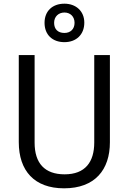

<svg xmlns="http://www.w3.org/2000/svg" viewBox="-20 -1106 700 1043"><path d="M330 -877C394 -877 438 -918 438 -983C438 -1046 392 -1086 330 -1086C265 -1086 222 -1046 222 -982C222 -917 265 -877 330 -877ZM330 -927C294 -927 274 -948 274 -982C274 -1016 298 -1038 330 -1038C362 -1038 385 -1016 385 -982C385 -948 363 -927 330 -927ZM577 -333V-807H492V-332C492 -226 443 -159 331 -159C223 -159 168 -219 168 -331V-807H82V-334C82 -178 167 -83 328 -83C496 -83 577 -184 577 -333Z"/></svg>

Font: Noto Sans Kannada UI SemiCondensed SemiBold
Style: Regular
Weight: 600
Width: 4
Designer: Jelle Bosma - Monotype Design Team
Foundry: Monotype Imaging Inc.
Version: Version 2.006